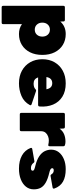

<svg xmlns="http://www.w3.org/2000/svg" viewBox="729 -1321 810 2308"><g transform="rotate(90 1134.0 -167.0)"><path d="M68 218Q50 218 50 200V-524Q50 -542 68 -542H219Q238 -542 238 -524L239 -487Q296 -552 389 -552Q464 -552 520.5 -517Q577 -482 608.5 -419Q640 -356 640 -271Q640 -186 608.5 -123Q577 -60 520.5 -25Q464 10 389 10Q320 10 270 -26V200Q270 218 252 218ZM336 -180Q374 -180 397 -205.5Q420 -231 420 -271Q420 -311 397 -336.5Q374 -362 336 -362Q299 -362 275.5 -336.5Q252 -311 252 -271Q252 -231 275.5 -205.5Q299 -180 336 -180Z M982 10Q895 10 830 -25.5Q765 -61 728.5 -124.5Q692 -188 692 -271Q692 -355 728.5 -418Q765 -481 830 -516.5Q895 -552 982 -552Q1078 -552 1142.5 -511.5Q1207 -471 1237 -400Q1267 -329 1260 -237Q1258 -220 1241 -220H910Q929 -166 984 -166Q1004 -166 1022 -171Q1040 -176 1051 -187Q1062 -199 1075 -195L1233 -142Q1251 -135 1242 -119Q1204 -50 1133 -20Q1062 10 982 10ZM980 -390Q918 -390 906 -320H1053Q1040 -390 980 -390Z M1355 0Q1337 0 1337 -18V-524Q1337 -542 1355 -542H1506Q1524 -542 1525 -524L1527 -479Q1555 -517 1594.5 -533Q1634 -549 1682 -549Q1704 -549 1723 -543Q1738 -539 1738 -523V-359Q1738 -338 1718 -343Q1694 -349 1665 -349Q1645 -349 1619.5 -340Q1594 -331 1575.5 -310Q1557 -289 1557 -252V-18Q1557 0 1539 0Z M2008 10Q1913 10 1849 -26Q1785 -62 1759 -129Q1753 -147 1772 -150L1915 -175Q1929 -178 1938 -165Q1961 -134 2000 -134Q2032 -134 2032 -154Q2032 -162 2025.5 -168.5Q2019 -175 1992 -182L1976 -186Q1902 -204 1858.5 -233.5Q1815 -263 1797 -300Q1779 -337 1779 -377Q1779 -429 1809 -468Q1839 -507 1892 -529.5Q1945 -552 2014 -552Q2106 -552 2163.5 -519Q2221 -486 2246 -416Q2252 -397 2233 -394L2097 -370Q2083 -367 2075 -381Q2059 -408 2028 -408Q2002 -408 2002 -389Q2002 -369 2043 -358L2059 -354Q2134 -336 2177 -310.5Q2220 -285 2238 -250.5Q2256 -216 2256 -168Q2256 -114 2224 -74Q2192 -34 2136 -12Q2080 10 2008 10Z"/></g></svg>

Font: LINE Seed Sans Heavy
Style: Regular
Weight: 900
Designer: LINE VX Design & Dalton Maag Ltd & Sandoll Inc
Foundry: Dalton Maag Ltd
Version: Version 1.003